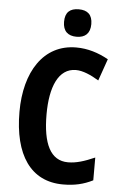

<svg xmlns="http://www.w3.org/2000/svg" viewBox="-62 -971 649 1024"><g transform="rotate(5 263.0 -459.0)"><path d="M318 -928C271 -928 245 -906 245 -855C245 -805 272 -781 318 -781C364 -781 391 -805 391 -855C391 -905 365 -928 318 -928ZM331 -604C368 -604 411 -585 454 -559L495 -676C441 -706 384 -724 322 -724C147 -724 50 -570 50 -356C50 -126 141 10 315 10C376 10 424 -1 474 -26V-148C419 -124 376 -110 331 -110C237 -110 195 -198 195 -355C195 -501 237 -604 331 -604Z"/></g></svg>

Font: Noto Sans Sinhala Condensed
Style: Bold
Weight: 700
Width: 3
Designer: Jelle Bosma - Monotype Design Team
Foundry: Monotype Imaging Inc.
Version: Version 2.006